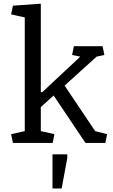

<svg xmlns="http://www.w3.org/2000/svg" viewBox="-20 -783 619 1052"><path d="M41 -47.9 115.7 -64.5V-687.5L41 -704.1L50.8 -752L203.6 -762.7V-279.8L210.4 -276.9L419.9 -472.7L375 -481.9L384.8 -529.8H542L551.8 -481.9L509.3 -472.7L334 -314L501.5 -64.5L566.9 -47.9L557.1 0H448.2L273.9 -259.8L203.6 -196.3V-64.5L278.3 -47.9L268.6 0H50.8ZM267.6 62.5H348.6V83L317.9 249.5H267.6Z"/></svg>

Font: Noticia Text
Style: Regular
Weight: 400
Designer: JM Sole
Foundry: JM Sole
Version: Version 1.003